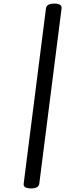

<svg xmlns="http://www.w3.org/2000/svg" viewBox="-20 -973 428 1070"><path d="M153 77Q108 77 112 50L236 -925Q239 -953 283 -953Q327 -953 323 -925L199 50Q196 77 153 77Z"/></svg>

Font: Playwrite GB S
Style: Italic
Weight: 400
Italic angle: -7°
Designer: Veronika Burian, José Scaglione
Foundry: TypeTogether
Version: Version 1.000